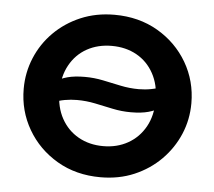

<svg xmlns="http://www.w3.org/2000/svg" viewBox="-44 -562 697 624"><g transform="rotate(5 305.0 -250.0)"><path d="M305.5 15Q225.5 15 163.8 -21.2Q102 -57.5 67 -117.8Q32 -178 32 -250Q32 -303 52 -351Q72 -399 108.8 -435.8Q145.5 -472.5 195.5 -493.8Q245.5 -515 305.5 -515Q385 -515 446.8 -479Q508.5 -443 543.8 -382.8Q579 -322.5 579 -250Q579 -197 558.8 -149.2Q538.5 -101.5 501.8 -64.5Q465 -27.5 415.2 -6.2Q365.5 15 305.5 15ZM305.5 -86.5Q350.5 -86.5 386 -106.5Q421.5 -126.5 442 -163.2Q462.5 -200 462.5 -250Q462.5 -300.5 442.2 -337.2Q422 -374 386.5 -393.8Q351 -413.5 305.5 -413.5Q260 -413.5 224.5 -393.8Q189 -374 168.8 -337.2Q148.5 -300.5 148.5 -250Q148.5 -200 168.8 -163.2Q189 -126.5 224.5 -106.5Q260 -86.5 305.5 -86.5ZM385.5 -204Q355 -204 325.8 -210.2Q296.5 -216.5 267.2 -222.5Q238 -228.5 208 -228.5Q188 -228.5 168.2 -225Q148.5 -221.5 128 -213V-280.5Q147 -293 170.2 -299.2Q193.5 -305.5 227 -305.5Q257 -305.5 286.2 -299.5Q315.5 -293.5 344.8 -287.2Q374 -281 404.5 -281Q425 -281 444.8 -284.8Q464.5 -288.5 484.5 -296.5V-229Q466 -217 442.8 -210.5Q419.5 -204 385.5 -204Z"/></g></svg>

Font: Geologica Roman Medium
Style: Regular
Weight: 500
Designer: Sindre Bremnes, Frode Helland
Foundry: Monokrom Skriftforlag AS
Version: Version 1.010;gftools[0.9.28]